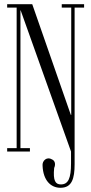

<svg xmlns="http://www.w3.org/2000/svg" viewBox="-20 -719 434 911"><path d="M14 -16V0H122V-16H77V-670H78L317 0V56C317 127 304 156 269 156C243 156 231 139 237 78C245 60 241 43 226 37C203 23 179 43 182 68C185 136 220 172 267 172C321 172 334 129 334 60V-683H379V-699H273V-683H318V-174H316L133 -699H14V-683H59V-16Z"/></svg>

Font: Emberly
Style: Regular
Weight: 400
Designer: Rajesh Rajput
Foundry: Rajesh Rajput
Version: Version 1.000